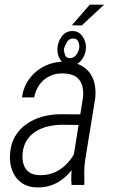

<svg xmlns="http://www.w3.org/2000/svg" viewBox="-20 -809 497 840"><path d="M296.9 -94.7 343.3 -383.8Q346.2 -415.5 338.1 -439Q330.1 -462.4 309.6 -474.9Q289.1 -487.3 255.4 -487.8Q223.1 -488.8 196.5 -475.6Q169.9 -462.4 152.8 -438.7Q135.7 -415 129.4 -382.8H76.2Q80.6 -417.5 96.9 -446.5Q113.3 -475.6 138.7 -496.3Q164.1 -517.1 195.3 -528.3Q226.6 -539.6 261.7 -539.1Q310.1 -538.1 341.6 -518.6Q373 -499 387.2 -463.9Q401.4 -428.7 397 -381.3L353 -111.3Q348.6 -84 348.6 -58.6Q348.6 -33.2 349.1 -6.3L348.6 0H293Q291 -23.9 292.2 -47.4Q293.5 -70.8 296.9 -94.7ZM345.7 -308.6 338.9 -262.2 250 -263.2Q220.2 -262.7 191.2 -256.1Q162.1 -249.5 137.9 -234.9Q113.8 -220.2 98.1 -196.5Q82.5 -172.9 79.1 -140.1Q76.2 -112.3 83 -90.3Q89.8 -68.4 107.4 -55.7Q125 -43 154.3 -42.5Q192.4 -42 223.4 -56.9Q254.4 -71.8 277.8 -98.1Q301.3 -124.5 314.9 -157.7L325.2 -124.5Q314.9 -95.7 297.9 -71Q280.8 -46.4 257.1 -27.6Q233.4 -8.8 205.3 1.2Q177.2 11.2 146 11.2Q102.5 10.7 74.7 -9Q46.9 -28.8 33.9 -61.8Q21 -94.7 23.9 -135.7Q26.9 -179.7 45.9 -212.2Q64.9 -244.6 95.7 -266.1Q126.5 -287.6 164.6 -298.3Q202.6 -309.1 243.7 -309.1ZM294.4 -698.2 372.6 -788.6H435.5L337.9 -697.8ZM231 -593.3Q231 -621.1 248.5 -647Q266.1 -672.9 296.4 -673.3Q325.2 -673.3 341.3 -649.4Q357.4 -625.5 356 -599.6Q355.5 -572.3 337.9 -547.9Q320.3 -523.4 290.5 -522.9Q262.2 -522 246.1 -544.7Q230 -567.4 231 -593.3ZM259.3 -594.7Q259.8 -582 264.6 -568.4Q269.5 -554.7 286.1 -554.7Q303.2 -554.7 314 -569.6Q324.7 -584.5 326.7 -598.6Q328.6 -611.3 322.8 -626Q316.9 -640.6 300.8 -640.6Q282.2 -640.6 272.9 -625Q263.7 -609.4 259.3 -594.7Z"/></svg>

Font: Roboto Condensed Light
Style: Italic
Weight: 300
Italic angle: -12°
Designer: Christian Robertson
Foundry: Google
Version: Version 3.0; 2020